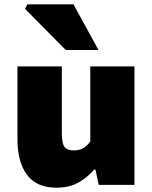

<svg xmlns="http://www.w3.org/2000/svg" viewBox="-20 -858 705 891"><path d="M61 -212V-550H267V-240Q267 -192 279.5 -176Q292 -160 321 -160Q346 -160 363.5 -169Q381 -178 399 -201V-550H604V0H438L423 -71H417Q381 -30 339.5 -8.5Q298 13 242 13Q150 13 105.5 -46.5Q61 -106 61 -212ZM96 -817 107 -838H321L437 -626H285Z"/></svg>

Font: Nebula Sans Black
Style: Regular
Weight: 900
Designer: Paul D. Hunt for Adobe (as Source Sans)
Foundry: Nebula Entertainment & Broadcasting LLC
Version: Version 1.010